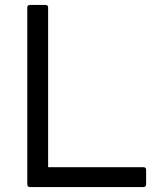

<svg xmlns="http://www.w3.org/2000/svg" viewBox="-20 -754 641 774"><path d="M101 0Q90 0 90 -11V-724Q90 -734 101 -734H163Q174 -734 174 -724V-80H558Q569 -80 569 -70V-11Q569 0 558 0Z"/></svg>

Font: LINE Seed Sans App
Style: Regular
Weight: 400
Designer: LINE VX Design & Dalton Maag Ltd & Sandoll Inc
Foundry: Dalton Maag Ltd
Version: Version 1.003